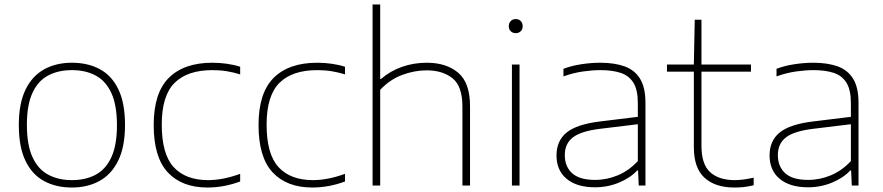

<svg xmlns="http://www.w3.org/2000/svg" viewBox="-20 -828 3941 857"><path d="M301 9Q230 9 176.8 -19.8Q123.5 -48.5 93.8 -110Q64 -171.5 64 -270Q64 -366.5 94 -428Q124 -489.5 177.5 -518.8Q231 -548 301 -548Q372 -548 425.2 -519.5Q478.5 -491 508.2 -429.8Q538 -368.5 538 -270Q538 -173.5 508 -111.8Q478 -50 424.5 -20.5Q371 9 301 9ZM301 -24Q362 -24 407.2 -48.2Q452.5 -72.5 477.2 -126.5Q502 -180.5 502 -269Q502 -358.5 477.2 -412.5Q452.5 -466.5 407.2 -490.8Q362 -515 301 -515Q240 -515 194.8 -491Q149.5 -467 124.8 -413.2Q100 -359.5 100 -271Q100 -181.5 124.8 -127.2Q149.5 -73 194.8 -48.5Q240 -24 301 -24Z M906 9Q792 9 729 -58.5Q666 -126 666 -270Q666 -413.5 733.8 -480.8Q801.5 -548 928 -548Q959.5 -548 992 -543.5Q1024.5 -539 1052 -530V-496Q1023 -505 992.8 -510Q962.5 -515 928 -515Q816.5 -515 759.2 -458Q702 -401 702 -272Q702 -140 755.2 -82Q808.5 -24 909 -24Q940 -24 975 -30.5Q1010 -37 1052 -52V-18Q980 9 906 9Z M1374 9Q1260 9 1197 -58.5Q1134 -126 1134 -270Q1134 -413.5 1201.8 -480.8Q1269.5 -548 1396 -548Q1427.5 -548 1460 -543.5Q1492.5 -539 1520 -530V-496Q1491 -505 1460.8 -510Q1430.5 -515 1396 -515Q1284.5 -515 1227.2 -458Q1170 -401 1170 -272Q1170 -140 1223.2 -82Q1276.5 -24 1377 -24Q1408 -24 1443 -30.5Q1478 -37 1520 -52V-18Q1448 9 1374 9Z M1643 0V-808H1677V-475H1680Q1721.5 -511 1774 -529.5Q1826.5 -548 1885 -548Q1972 -548 2025 -503.5Q2078 -459 2078 -354V0H2044V-353Q2044 -443 2000 -478.5Q1956 -514 1884 -514Q1830 -514 1775 -493.5Q1720 -473 1677 -427V0Z M2265 0V-540H2299V0ZM2282 -680Q2268.5 -680 2259.8 -688.5Q2251 -697 2251 -711Q2251 -725.5 2259.8 -734.2Q2268.5 -743 2282 -743Q2295.5 -743 2304.2 -734.2Q2313 -725.5 2313 -711Q2313 -697 2304.2 -688.5Q2295.5 -680 2282 -680Z M2636 8Q2554.5 8 2509.2 -29.8Q2464 -67.5 2464 -134Q2464 -200 2509.5 -236.8Q2555 -273.5 2659 -286L2827 -306.5V-368Q2827 -427 2807.2 -458.8Q2787.5 -490.5 2750.2 -502.8Q2713 -515 2660 -515Q2625 -515 2582.2 -509Q2539.5 -503 2495 -487V-521Q2530.5 -534.5 2574.2 -541.2Q2618 -548 2659 -548Q2722.5 -548 2767.8 -531.8Q2813 -515.5 2837 -476.5Q2861 -437.5 2861 -369V0H2831L2828 -67H2824Q2793.5 -34 2743 -13Q2692.5 8 2636 8ZM2501 -136Q2501 -84.5 2533.8 -54.8Q2566.5 -25 2636 -25Q2689.5 -25 2738.8 -46Q2788 -67 2827 -109V-273.5L2658 -253Q2572.5 -242.5 2536.8 -214.5Q2501 -186.5 2501 -136Z M3258 9Q3172.5 9 3124.8 -34.5Q3077 -78 3077 -171V-508H2957V-540H3077L3081 -740H3111V-540H3332V-508H3111V-177Q3111 -94.5 3150 -59.2Q3189 -24 3260 -24Q3296 -24 3344 -35V-1Q3318.5 5 3299.5 7Q3280.5 9 3258 9Z M3587 8Q3505.5 8 3460.2 -29.8Q3415 -67.5 3415 -134Q3415 -200 3460.5 -236.8Q3506 -273.5 3610 -286L3778 -306.5V-368Q3778 -427 3758.2 -458.8Q3738.5 -490.5 3701.2 -502.8Q3664 -515 3611 -515Q3576 -515 3533.2 -509Q3490.5 -503 3446 -487V-521Q3481.5 -534.5 3525.2 -541.2Q3569 -548 3610 -548Q3673.5 -548 3718.8 -531.8Q3764 -515.5 3788 -476.5Q3812 -437.5 3812 -369V0H3782L3779 -67H3775Q3744.5 -34 3694 -13Q3643.5 8 3587 8ZM3452 -136Q3452 -84.5 3484.8 -54.8Q3517.5 -25 3587 -25Q3640.5 -25 3689.8 -46Q3739 -67 3778 -109V-273.5L3609 -253Q3523.5 -242.5 3487.8 -214.5Q3452 -186.5 3452 -136Z"/></svg>

Font: Encode Sans Expanded Expanded Thin
Style: Regular
Weight: 100
Width: 7
Designer: Multiple Designers
Foundry: Impallari Type
Version: Version 3.000; ttfautohint (v1.8.3) -l 8 -r 50 -G 200 -x 14 